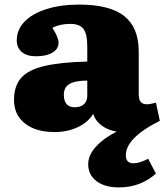

<svg xmlns="http://www.w3.org/2000/svg" viewBox="-20 -561 716 836"><path d="M498 255Q436 255 400 227.5Q364 200 364 154Q364 128 378 104Q392 80 419.5 56.5Q447 33 488 12Q450 6 422.5 -14.5Q395 -35 386 -65Q363 -28 318 -7Q273 14 219 14Q136 14 88.5 -23.5Q41 -61 41 -126Q41 -185 71 -220.5Q101 -256 171 -273Q241 -290 360 -293V-358Q360 -413 343.5 -435Q327 -457 286 -457Q263 -457 243 -452.5Q223 -448 208 -440Q222 -418 228.5 -402Q235 -386 235 -375Q235 -348 208.5 -332Q182 -316 137 -316Q97 -316 75 -334.5Q53 -353 53 -385Q53 -432 87 -467Q121 -502 182.5 -521.5Q244 -541 325 -541Q458 -541 521 -491Q584 -441 584 -337V-153Q584 -128 592.5 -117.5Q601 -107 620 -107Q628 -107 635.5 -108.5Q643 -110 659 -114L676 -35Q638 -16 610 3Q582 22 564 40.5Q546 59 537 77.5Q528 96 528 115Q528 133 536.5 141.5Q545 150 561 150Q575 150 592 144.5Q609 139 625 130L659 195Q625 225 585 240Q545 255 498 255ZM304 -94Q323 -94 335 -100Q347 -106 353.5 -117.5Q360 -129 360 -145V-210Q325 -210 302 -203.5Q279 -197 268.5 -183.5Q258 -170 258 -148Q258 -122 270 -108Q282 -94 304 -94Z"/></svg>

Font: Literata Variable Black
Style: Regular
Weight: 900
Designer: Latin by Veronika Burian and Jose Scaglione. Greek by Irene Vlachou. Cyrillic by Vera Evstafieva.
Foundry: TypeTogether
Version: Version 3.021